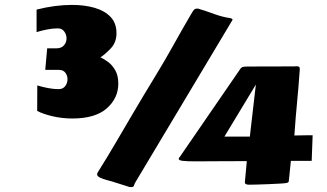

<svg xmlns="http://www.w3.org/2000/svg" viewBox="-20 -745 1326 779"><path d="M273.4 -264.2Q231.9 -264.2 192.9 -273.4Q153.8 -282.7 130.9 -294.9L131.3 -398.4Q151.9 -392.1 174.8 -387.7Q197.8 -383.3 217.3 -383.3Q235.8 -383.3 244.9 -396Q253.9 -408.7 253.9 -423.8Q253.9 -438 245.4 -449.7Q236.8 -461.4 219.2 -461.4H163.6L171.4 -548.8H207.5Q229.5 -548.8 239.7 -561.3Q250 -573.7 250 -588.9Q250 -604.5 240.7 -617.2Q231.4 -629.9 214.4 -629.9Q192.4 -629.9 168.9 -625Q145.5 -620.1 128.4 -614.7V-706.1Q203.6 -725.1 272.5 -725.1Q322.8 -725.1 363.5 -713.4Q404.3 -701.7 428.5 -676.5Q452.6 -651.4 452.6 -610.4Q452.6 -573.2 429.9 -549.1Q407.2 -524.9 387.2 -512.2Q402.3 -505.9 419.2 -493.2Q436 -480.5 448 -459.2Q460 -438 460 -405.8Q460 -346.7 413.3 -305.4Q366.7 -264.2 273.4 -264.2ZM512.2 14.2Q503.4 14.2 496.1 10.7L434.1 -8.8Q428.2 -10.7 413.6 -14.4Q398.9 -18.1 386.5 -23.9Q374 -29.8 374 -37.6Q374 -41.5 377 -46.4Q415 -106.9 449.2 -165.3Q483.4 -223.6 522.2 -289.6Q561 -355.5 611.3 -438Q648.9 -499.5 683.1 -561Q717.3 -622.6 754.4 -686Q762.2 -699.7 766.6 -704.8Q771 -710 779.8 -710H783.7Q816.9 -700.2 849.1 -688.2Q881.3 -676.3 914.1 -671.4Q923.3 -669.4 923.3 -665.5V-664.1L529.8 -6.3Q524.9 2 523.4 8.1Q522 14.2 512.2 14.2ZM989.7 4.4Q983.4 4.4 978.3 2.2Q973.1 0 973.6 -6.8L981.4 -91.3Q904.8 -91.3 854 -90.8Q803.2 -90.3 778.8 -90.3Q738.8 -90.3 721.9 -92.3Q705.1 -94.2 705.1 -100.6Q705.1 -104.5 709.5 -108.4L955.6 -466.3Q958.5 -470.7 963.4 -472.9Q968.3 -475.1 986.3 -475.1L1173.8 -475.6Q1177.7 -476.1 1180.4 -476.1Q1183.1 -476.1 1185.5 -476.1Q1196.3 -476.1 1196.3 -466.3V-463.4Q1193.4 -421.4 1190.7 -389.9Q1188 -358.4 1185.3 -329.8Q1182.6 -301.3 1179.9 -269.5Q1177.2 -237.8 1174.3 -195.3Q1204.6 -195.8 1216.8 -196Q1229 -196.3 1232.9 -196.3H1248.5L1244.6 -92.3H1160.2L1151.9 -11.7Q1151.9 -4.9 1144 -2.9Q1139.6 -1.5 1118.2 -0.2Q1096.7 1 1069.3 2.2Q1042 3.4 1019.3 3.9Q996.6 4.4 989.7 4.4ZM890.6 -190.9H993.7L1018.1 -401.9Z"/></svg>

Font: Seymour One
Style: Regular
Weight: 400
Designer: Vernon Adams
Foundry: Vernon Adams
Version: Version 1.100; ttfautohint (v1.8.4.7-5d5b);gftools[0.9.33]